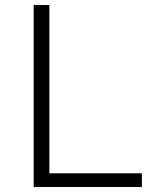

<svg xmlns="http://www.w3.org/2000/svg" viewBox="-20 -750 660 770"><path d="M115 0H549V-55H178V-730H115Z"/></svg>

Font: Monaspace Neon ExtraLight
Style: Regular
Weight: 200
Designer: Riley Cran & the Lettermatic Team
Foundry: Lettermatic
Version: Version 1.200 (Monaspace Neon)